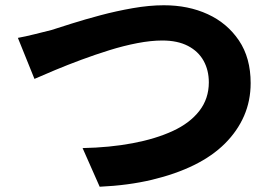

<svg xmlns="http://www.w3.org/2000/svg" viewBox="-20 -700 1040 730"><path d="M48 -556Q76 -561 112 -570Q148 -579 176 -586Q204 -595 253 -610.5Q302 -626 362 -642Q422 -658 485 -669Q548 -680 603 -680Q696 -680 770 -646Q844 -612 888.5 -546Q933 -480 933 -384Q933 -317 908 -259.5Q883 -202 835.5 -154.5Q788 -107 718 -72.5Q648 -38 558 -16.5Q468 5 359 10L294 -137Q397 -139 484.5 -155.5Q572 -172 637 -202Q702 -232 738 -278.5Q774 -325 774 -387Q774 -433 754 -469Q734 -505 694.5 -525.5Q655 -546 597 -546Q554 -546 502 -536Q450 -526 395.5 -509Q341 -492 288.5 -472.5Q236 -453 190.5 -434Q145 -415 111 -400Z"/></svg>

Font: Noto Sans SC Thin ExtraBold
Style: Regular
Weight: 800
Version: Version 2.004-H2;hotconv 1.0.118;makeotfexe 2.5.65603